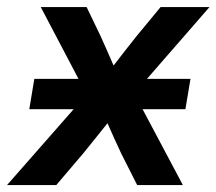

<svg xmlns="http://www.w3.org/2000/svg" viewBox="-54 -536 626 556"><path d="M30.8 -219.7 45.4 -307.6H173.3L64 -515.6H196.8L236.3 -433.6Q246.6 -411.1 256.1 -389.4Q265.6 -367.7 274.9 -346.2Q291.5 -367.7 308.3 -389.4Q325.2 -411.1 343.3 -433.6L411.1 -515.6H552.7L371.6 -307.6H497.6L482.9 -219.7H358.9L475.6 0H343.3L296.9 -91.8Q286.1 -114.7 276.4 -136.2Q266.6 -157.7 257.3 -179.2Q240.2 -157.7 222.9 -136.2Q205.6 -114.7 187 -91.8L108.9 0H-33.7L159.2 -219.7Z"/></svg>

Font: Inter Display SemiBold
Style: Italic
Weight: 600
Italic angle: -9.39999°
Designer: Rasmus Andersson
Foundry: rsms
Version: Version 4.000;git-a52131595